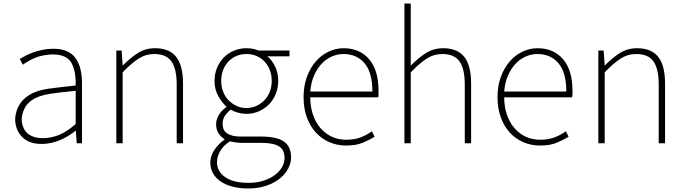

<svg xmlns="http://www.w3.org/2000/svg" viewBox="-20 -814 3895 1091"><path d="M218 4Q187 4 162 -3Q137 -10 117 -25.5Q97 -41 83 -66.5Q69 -92 66 -130Q66 -174 86.5 -212.5Q107 -251 149 -276Q191 -301 256 -310Q321 -319 410 -328Q411 -361 406.5 -392.5Q402 -424 389 -451Q376 -478 349.5 -491Q323 -504 282 -505Q254 -504 228.5 -499.5Q203 -495 181 -486Q159 -477 141 -466.5Q123 -456 110 -446L92 -479Q104 -486 123.5 -496.5Q143 -507 168 -516Q193 -525 222.5 -531Q252 -537 284 -537Q330 -537 361.5 -522.5Q393 -508 411.5 -480.5Q430 -453 438 -417Q446 -381 446 -341V0H416L411 -70H408Q367 -37 319 -17Q271 3 218 4ZM221 -29Q269 -29 313.5 -46.5Q358 -64 410 -109V-298Q324 -290 265.5 -281Q207 -272 171 -251Q135 -230 119 -197Q103 -164 103 -131Q106 -101 117 -81Q128 -61 143.5 -50.5Q159 -40 178 -34.5Q197 -29 221 -29Z M641 -527H671L677 -443H679Q720 -485 763 -512.5Q806 -540 861 -540Q942 -540 981 -491Q1020 -442 1020 -339V0H984V-334Q984 -422 954.5 -464.5Q925 -507 857 -507Q808 -507 767.5 -481Q727 -455 677 -403V0H641Z M1391 257Q1341 257 1301 246.5Q1261 236 1233 216.5Q1205 197 1190 170Q1175 143 1175 110Q1175 75 1196.5 40.5Q1218 6 1255 -20V-24Q1235 -36 1221.5 -57Q1208 -78 1208 -108Q1208 -126 1214 -141Q1220 -156 1228.5 -168.5Q1237 -181 1247 -190Q1257 -199 1266 -205V-209Q1241 -231 1220 -268.5Q1199 -306 1199 -354Q1199 -394 1213 -428Q1227 -462 1251.5 -487Q1276 -512 1309 -526Q1342 -540 1380 -540Q1403 -540 1420.5 -536Q1438 -532 1449 -527H1625V-494H1499Q1527 -471 1544 -435Q1561 -399 1561 -354Q1561 -315 1547 -280.5Q1533 -246 1508.5 -221Q1484 -196 1451 -181.5Q1418 -167 1380 -167Q1357 -167 1333 -173.5Q1309 -180 1291 -191Q1273 -177 1259 -157.5Q1245 -138 1245 -111Q1245 -96 1249.5 -82.5Q1254 -69 1266 -59.5Q1278 -50 1298 -44Q1318 -38 1348 -38H1465Q1553 -38 1593.5 -9.5Q1634 19 1634 80Q1634 113 1617 145Q1600 177 1568 202Q1536 227 1491 242Q1446 257 1391 257ZM1380 -200Q1409 -200 1435 -211.5Q1461 -223 1481 -243Q1501 -263 1512.5 -291.5Q1524 -320 1524 -354Q1524 -389 1512.5 -417.5Q1501 -446 1481.5 -466Q1462 -486 1436 -496.5Q1410 -507 1380 -507Q1351 -507 1325 -496.5Q1299 -486 1279.5 -466Q1260 -446 1248.5 -418Q1237 -390 1237 -354Q1237 -320 1248.5 -291.5Q1260 -263 1280 -243Q1300 -223 1325.5 -211.5Q1351 -200 1380 -200ZM1393 225Q1440 225 1478 212.5Q1516 200 1542.5 180Q1569 160 1583 135Q1597 110 1597 84Q1597 37 1565 17.5Q1533 -2 1470 -2H1350Q1345 -2 1326.5 -4Q1308 -6 1286 -11Q1247 15 1230 46.5Q1213 78 1213 107Q1213 160 1259.5 192.5Q1306 225 1393 225Z M1946 13Q1896 13 1852 -6Q1808 -25 1775.5 -60Q1743 -95 1724 -146Q1705 -197 1705 -262Q1705 -326 1724 -377.5Q1743 -429 1774.5 -465Q1806 -501 1847 -520.5Q1888 -540 1932 -540Q2024 -540 2077.5 -477.5Q2131 -415 2131 -297Q2131 -289 2131 -280Q2131 -271 2129 -261H1743Q1743 -209 1757.5 -165Q1772 -121 1799 -88.5Q1826 -56 1863.5 -38Q1901 -20 1948 -20Q1993 -20 2028 -33Q2063 -46 2093 -68L2109 -37Q2079 -19 2041.5 -3Q2004 13 1946 13ZM2096 -294Q2096 -402 2051.5 -454.5Q2007 -507 1932 -507Q1897 -507 1864.5 -492.5Q1832 -478 1806.5 -450.5Q1781 -423 1764 -383.5Q1747 -344 1743 -294Z M2278 -794H2314V-441Q2356 -484 2399.5 -512Q2443 -540 2498 -540Q2579 -540 2618 -491Q2657 -442 2657 -339V0H2621V-334Q2621 -422 2591.5 -464.5Q2562 -507 2494 -507Q2445 -507 2404.5 -481Q2364 -455 2314 -403V0H2278Z M3048 13Q2998 13 2954 -6Q2910 -25 2877.5 -60Q2845 -95 2826 -146Q2807 -197 2807 -262Q2807 -326 2826 -377.5Q2845 -429 2876.5 -465Q2908 -501 2949 -520.5Q2990 -540 3034 -540Q3126 -540 3179.5 -477.5Q3233 -415 3233 -297Q3233 -289 3233 -280Q3233 -271 3231 -261H2845Q2845 -209 2859.5 -165Q2874 -121 2901 -88.5Q2928 -56 2965.5 -38Q3003 -20 3050 -20Q3095 -20 3130 -33Q3165 -46 3195 -68L3211 -37Q3181 -19 3143.5 -3Q3106 13 3048 13ZM3198 -294Q3198 -402 3153.5 -454.5Q3109 -507 3034 -507Q2999 -507 2966.5 -492.5Q2934 -478 2908.5 -450.5Q2883 -423 2866 -383.5Q2849 -344 2845 -294Z M3380 -527H3410L3416 -443H3418Q3459 -485 3502 -512.5Q3545 -540 3600 -540Q3681 -540 3720 -491Q3759 -442 3759 -339V0H3723V-334Q3723 -422 3693.5 -464.5Q3664 -507 3596 -507Q3547 -507 3506.5 -481Q3466 -455 3416 -403V0H3380Z"/></svg>

Font: SpoqaHanSansJP-Thin
Style: Regular
Weight: 250
Designer: [Source Han Sans]
Ryoko NISHIZUKA  (kana & ideographs); Paul D. Hunt (Latin, Greek & Cyrillic); Wenlong ZHANG  (bopomofo
Foundry: Spoqa (http://bi.spoqa.com)
Version: Version 1.002.20150607